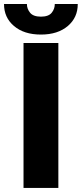

<svg xmlns="http://www.w3.org/2000/svg" viewBox="-50 -922 402 942"><path d="M65.4 -710.9V0H236.3V-710.9ZM218.8 -902.3C218.8 -886.2 213.9 -872.1 203.6 -859.4C193.4 -846.7 175.8 -840.3 150.9 -840.3C126 -840.3 107.9 -846.7 97.7 -859.4C87.4 -872.1 82 -886.2 82 -902.3H-30.3C-30.3 -857.9 -14.2 -822.3 18.6 -794.4C51.3 -766.6 95.2 -752.4 150.9 -752.4C206.1 -752.4 250 -766.6 282.7 -794.4C315.4 -822.3 331.5 -857.9 331.5 -902.3Z"/></svg>

Font: Vazirmatn Black
Style: Regular
Weight: 900
Designer: Saber Rastikerdar
Foundry: Saber Rastikerdar
Version: Version 33.003